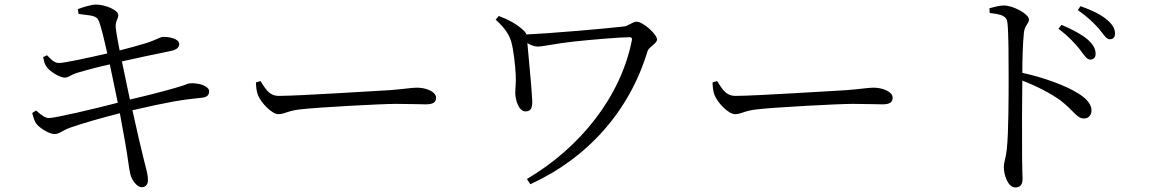

<svg xmlns="http://www.w3.org/2000/svg" viewBox="-20 -778 5040 841"><path d="M121 -283C127 -261 132 -245 140 -235C156 -215 198 -190 219 -191C241 -191 251 -206 288 -219C341 -238 434 -264 505 -282L529 -150C539 -94 546 -32 551 -15C557 11 580 42 601 42C621 42 628 26 628 11C628 -15 620 -38 609 -83C599 -122 581 -201 560 -295C711 -330 773 -341 864 -350C890 -352 896 -365 896 -378C896 -400 855 -416 810 -413C801 -412 796 -407 768 -399C734 -388 628 -360 549 -342L514 -509C575 -523 670 -543 725 -554C750 -559 765 -568 765 -585C765 -609 719 -618 690 -616C681 -615 665 -604 623 -590C587 -579 547 -568 504 -557C496 -599 491 -624 487 -656C484 -687 499 -694 498 -713C497 -734 442 -758 399 -758C383 -758 347 -748 321 -738L324 -717C359 -711 399 -713 410 -692C421 -672 436 -605 450 -544C368 -525 261 -502 239 -502C216 -502 202 -520 186 -536L169 -528C173 -507 176 -496 185 -484C199 -464 243 -438 263 -438C281 -438 287 -449 315 -458C354 -470 407 -484 461 -496L496 -328C396 -302 223 -261 194 -261C179 -261 164 -271 138 -294Z M1121 -423 1101 -417C1102 -397 1103 -380 1110 -361C1124 -327 1171 -278 1199 -278C1228 -278 1239 -293 1296 -299C1371 -308 1652 -323 1715 -323C1776 -323 1811 -321 1846 -321C1880 -321 1890 -332 1890 -350C1890 -377 1845 -394 1807 -394C1781 -394 1753 -388 1686 -383C1640 -381 1290 -358 1201 -358C1159 -358 1143 -389 1121 -423Z M2165 -708 2151 -692C2193 -654 2211 -625 2220 -593C2230 -556 2237 -490 2239 -450C2241 -416 2237 -396 2237 -370C2237 -346 2250 -290 2282 -290C2310 -290 2313 -314 2311 -343C2309 -388 2295 -533 2290 -589C2306 -580 2321 -574 2335 -574C2359 -574 2418 -588 2493 -596C2568 -604 2696 -615 2737 -615C2747 -615 2749 -611 2748 -603C2700 -357 2524 -133 2288 6L2303 29C2554 -86 2737 -291 2816 -553C2821 -572 2858 -587 2858 -605C2858 -627 2797 -683 2768 -683C2752 -683 2732 -664 2713 -662C2616 -651 2378 -631 2286 -627C2284 -632 2282 -636 2278 -640C2247 -671 2210 -691 2165 -708Z M3121 -423 3101 -417C3102 -397 3103 -380 3110 -361C3124 -327 3171 -278 3199 -278C3228 -278 3239 -293 3296 -299C3371 -308 3652 -323 3715 -323C3776 -323 3811 -321 3846 -321C3880 -321 3890 -332 3890 -350C3890 -377 3845 -394 3807 -394C3781 -394 3753 -388 3686 -383C3640 -381 3290 -358 3201 -358C3159 -358 3143 -389 3121 -423Z M4707 -565C4728 -539 4739 -517 4755 -517C4770 -517 4779 -526 4779 -542C4779 -563 4769 -583 4744 -605C4718 -627 4680 -648 4630 -669L4616 -652C4660 -620 4686 -590 4707 -565ZM4792 -654C4813 -629 4825 -606 4841 -606C4855 -606 4864 -614 4864 -631C4864 -652 4853 -672 4827 -693C4802 -714 4764 -733 4713 -751L4701 -734C4745 -703 4769 -679 4792 -654ZM4314 -742 4315 -721C4367 -715 4390 -709 4393 -677C4398 -627 4398 -518 4398 -438C4398 -362 4398 -198 4390 -124C4386 -86 4377 -68 4377 -46C4377 -12 4395 43 4427 43C4449 43 4459 31 4459 5C4459 -12 4457 -42 4457 -86C4456 -192 4457 -355 4458 -425C4525 -399 4580 -370 4624 -339C4684 -293 4696 -259 4728 -259C4750 -259 4761 -276 4761 -294C4761 -324 4735 -349 4704 -368C4649 -403 4554 -438 4458 -459C4458 -514 4460 -588 4465 -636C4469 -669 4487 -673 4487 -693C4487 -716 4419 -754 4377 -754C4358 -754 4339 -748 4314 -742Z"/></svg>

Font: Harano Aji Mincho CN
Style: Regular
Weight: 400
Foundry: Masamichi Hosoda
Version: HaranoAjiMinchoCN-Regular version 20230610;ttx 4.39.4